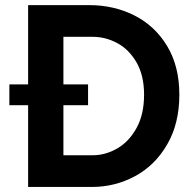

<svg xmlns="http://www.w3.org/2000/svg" viewBox="-20 -740 758 760"><path d="M91.3 -323.7H17.1V-405.8H91.3V-719.7H333.5Q430.7 -719.7 511.7 -679Q592.8 -638.2 641.4 -558.1Q689.9 -478 689.9 -365.2Q689.9 -251 641.8 -168.2Q593.8 -85.4 514.6 -42.7Q435.5 0 344.2 0H91.3ZM550.3 -365.2Q550.3 -441.4 520.3 -493.2Q490.2 -544.9 443.8 -569.6Q397.5 -594.2 347.7 -594.2H231V-405.8H328.6V-323.7H231V-125.5H347.7Q397 -125.5 443.6 -152.1Q490.2 -178.7 520.3 -232.9Q550.3 -287.1 550.3 -365.2Z"/></svg>

Font: Reddit Sans
Style: Bold
Weight: 700
Designer: Stephen Hutchings
Foundry: Reddit
Version: Version 1.013